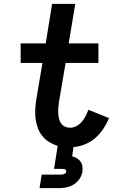

<svg xmlns="http://www.w3.org/2000/svg" viewBox="-20 -755 640 995"><path d="M185 220 196 150H296Q304 150 313 146.5Q322 143 323 135Q324 131 322 127.5Q320 124 316.5 122.5Q313 121 309 120.5Q305 120 301 120H260L279 1Q256 -6 235.5 -18.5Q215 -31 200 -49.5Q185 -68 176.5 -90.5Q168 -113 164.5 -138Q161 -163 162.5 -188.5Q164 -214 168 -239L200 -429H87V-530H217L250 -735H370L336 -530H490V-429H320L285 -223Q283 -209 282 -194.5Q281 -180 282 -166Q283 -152 286 -139Q289 -126 296.5 -115.5Q304 -105 316.5 -99Q329 -93 343 -93Q360 -93 376 -101.5Q392 -110 404 -124Q416 -138 424 -154Q432 -170 438 -186L545 -143Q533 -114 515.5 -87.5Q498 -61 474 -40Q450 -19 420.5 -7Q391 5 361 7L354 55Q367 58 378.5 65Q390 72 397.5 82.5Q405 93 407 107Q409 121 407 135Q404 154 392 172Q380 190 362 201Q344 212 324 216Q304 220 285 220Z"/></svg>

Font: Iosevka Curly Slab Extended
Style: Bold Italic
Weight: 700
Width: 7
Italic angle: -9°
Monospace: yes
Designer: Belleve Invis
Foundry: Belleve Invis
Version: Version 11.0.0; ttfautohint (v1.8.3)